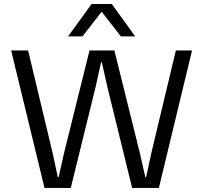

<svg xmlns="http://www.w3.org/2000/svg" viewBox="-20 -930 1005 950"><path d="M545.9 -680.2 671.9 -172.9 699.2 -53.2H703.1L729 -173.8L850.1 -680.2H930.2L766.1 0H633.8L511.2 -500L483.9 -621.1H480L453.1 -500L330.1 0H200.2L35.2 -680.2H119.1L240.2 -173.8L266.1 -53.2H270L296.9 -172.9L422.9 -680.2ZM316.9 -750 433.1 -910.2H533.2L648.9 -750H578.1L482.9 -872.1L388.2 -750Z"/></svg>

Font: TASA Orbiter Text
Style: Regular
Weight: 400
Designer: Weizhong Zhang
Version: Version 1.000;Glyphs 3.1.2 (3151)